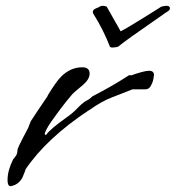

<svg xmlns="http://www.w3.org/2000/svg" viewBox="-20 -642 606 662"><path d="M554 -622Q565 -622 566 -614Q566 -611 565 -609Q563 -605 556.5 -601.5Q550 -598 541 -591Q517 -574 488 -554Q459 -534 432.5 -515Q406 -496 387 -481Q385 -480 378 -479Q371 -478 368 -478Q361 -478 359 -481Q337 -538 304 -591Q300 -596 300 -601Q300 -609 313 -614Q319 -616 323.5 -619Q328 -622 333 -622Q342 -622 348 -619L396 -534Q408 -540 430.5 -553.5Q453 -567 477 -582Q501 -597 518 -607.5Q535 -618 536 -619Q548 -622 554 -622ZM15 0Q6 -2 6 -21Q6 -54 25 -92Q31 -99 35.5 -106Q40 -113 40 -122Q40 -128 46 -140.5Q52 -153 59.5 -167.5Q67 -182 73 -193Q79 -204 79 -206Q81 -211 83.5 -217.5Q86 -224 86 -224Q96 -239 110.5 -261Q125 -283 145 -312H144Q158 -335 169.5 -351.5Q181 -368 191 -378Q223 -410 264 -410Q289 -410 289 -388Q289 -369 266 -349Q257 -341 247.5 -333.5Q238 -326 230 -318Q222 -309 208 -291.5Q194 -274 175 -248Q173 -245 164.5 -233.5Q156 -222 147.5 -208.5Q139 -195 135.5 -185.5Q132 -176 139 -177Q153 -197 208 -236Q231 -252 246 -268Q261 -284 276 -294Q281 -296 287 -300Q293 -304 300 -311H301Q328 -325 359 -342.5Q390 -360 424 -382Q427 -384 432 -382Q477 -398 494 -398Q511 -398 511 -383Q511 -380 508.5 -368Q506 -356 499.5 -345Q493 -334 481 -334H437Q404 -321 366.5 -306.5Q329 -292 289 -263H288Q141 -166 68 -58Q67 -53 64 -46Q61 -39 57 -29Q42 -3 15 0Z"/></svg>

Font: Vujahday Script
Style: Regular
Weight: 400
Designer: Robert E. Leuschke
Foundry: Robert E. Leuschke
Version: Version 1.010; ttfautohint (v1.8.3)